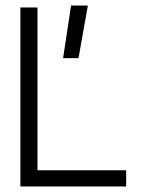

<svg xmlns="http://www.w3.org/2000/svg" viewBox="-20 -677 513 697"><path d="M238 -657H299L265 -466H209ZM438 0H54V-650H116V-59H438Z"/></svg>

Font: Overused Grotesk Book
Style: Regular
Weight: 350
Version: Version 0.003